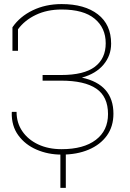

<svg xmlns="http://www.w3.org/2000/svg" viewBox="-20 -741 631 933"><path d="M279.3 10.3Q213.9 10.3 158.2 -13.7Q102.5 -37.6 69.1 -83.3Q35.6 -128.9 37.1 -194.3L38.1 -197.3H60.5Q60.5 -144 88.4 -103.3Q116.2 -62.5 165.5 -39.3Q214.8 -16.1 279.3 -16.1Q386.2 -16.1 445.6 -61.3Q504.9 -106.4 504.9 -186.5Q504.9 -271.5 447.8 -310.3Q390.6 -349.1 276.9 -349.1H187V-376.5H276.9Q388.2 -376.5 440.9 -416.5Q493.7 -456.5 493.7 -530.8Q493.7 -605.5 439.9 -650.1Q386.2 -694.8 279.3 -694.8Q209 -694.8 154.3 -668.7Q99.6 -642.6 67.4 -598.6V-494.1H40.5V-608.4Q76.2 -660.6 138.9 -690.9Q201.7 -721.2 279.3 -721.2Q391.1 -721.2 455.6 -671.4Q520 -621.6 520 -528.8Q520 -471.2 483.2 -427Q446.3 -382.8 377.9 -363.8Q455.1 -347.2 493.2 -303Q531.2 -258.8 531.2 -188.5Q531.2 -126.5 499.3 -82Q467.3 -37.6 410.6 -13.7Q354 10.3 279.3 10.3ZM273.4 171.9V-11.7H299.8V171.9Z"/></svg>

Font: Roboto Slab LO Thin
Style: Regular
Weight: 250
Designer: Google
Version: Version 2.00;September 28, 2018;FontCreator 11.5.0.2427 64-b